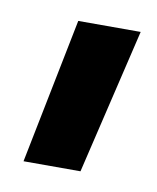

<svg xmlns="http://www.w3.org/2000/svg" viewBox="-43 -153 255 312"><g transform="rotate(10 85.0 3.0)"><path d="M15 123H109L166 -117H63Z"/></g></svg>

Font: TitilliumText22L
Style: 600 wt
Weight: 600
Designer: Campivisivi
Foundry: Campivisivi
Version: 1.000